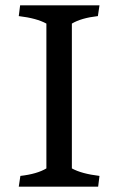

<svg xmlns="http://www.w3.org/2000/svg" viewBox="-20 -696 441 716"><path d="M50 0 56 -40Q118 -47 153 -68V-608Q117 -628 50 -636L55 -676H351L345 -636Q283 -629 248 -608V-68Q284 -48 351 -40L346 0Z"/></svg>

Font: Cambo
Style: Regular
Weight: 400
Designer: Carolina Giovagnoli, Andres Torresi
Foundry: Carolina Giovagnoli, Andres Torresi
Version: Version 2.001